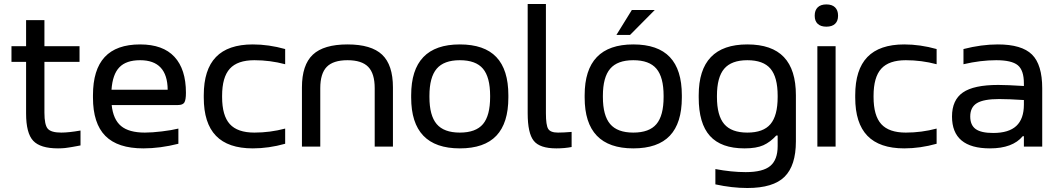

<svg xmlns="http://www.w3.org/2000/svg" viewBox="-20 -730 5258 956"><path d="M285.2 -69.8Q322.3 -69.8 380.9 -80.1V-5.9Q373.5 -4.4 358.6 -1.7Q343.8 1 338.1 2Q332.5 2.9 321.5 4.6Q310.5 6.3 303.7 7.1Q296.9 7.8 287.6 8.3Q278.3 8.8 269 8.8Q180.7 8.8 145.3 -29.1Q109.9 -66.9 109.9 -165V-421.9H37.1V-500H109.9V-629.9H201.2V-500H376V-421.9H201.2V-168.9Q201.2 -108.4 217.8 -89.1Q234.4 -69.8 285.2 -69.8Z M905.8 -268.1Q905.8 -232.4 897.9 -219.7Q890.1 -207 865.7 -207H536.1Q543.5 -135.3 582.8 -102.5Q622.1 -69.8 701.2 -69.8Q737.3 -69.8 785.9 -75.7Q834.5 -81.5 868.2 -89.8V-14.2Q777.3 8.8 693.8 8.8Q565.9 8.8 504.4 -53.5Q442.9 -115.7 442.9 -244.1V-255.9Q442.9 -382.8 501.2 -445.8Q559.6 -508.8 677.7 -508.8Q791.5 -508.8 848.6 -447Q905.8 -385.3 905.8 -268.1ZM535.2 -283.2H814.9Q813.5 -430.2 677.7 -430.2Q608.4 -430.2 574.5 -395Q540.5 -359.9 535.2 -283.2Z M994.6 -255.9Q994.6 -383.3 1055.2 -446Q1115.7 -508.8 1238.8 -508.8Q1317.9 -508.8 1399.9 -485.8V-410.2Q1324.7 -430.2 1246.6 -430.2Q1162.6 -430.2 1124.3 -387.9Q1085.9 -345.7 1085.9 -252.9V-247.1Q1085.9 -154.3 1124.3 -112.1Q1162.6 -69.8 1246.6 -69.8Q1324.7 -69.8 1399.9 -89.8V-14.2Q1317.9 8.8 1238.8 8.8Q1115.7 8.8 1055.2 -54Q994.6 -116.7 994.6 -244.1Z M1483.4 -294.9Q1483.4 -406.7 1537.6 -457.8Q1591.8 -508.8 1710.4 -508.8Q1828.6 -508.8 1882.6 -457.8Q1936.5 -406.7 1936.5 -294.9V0H1845.7V-291Q1845.7 -363.8 1813.5 -397Q1781.2 -430.2 1710.4 -430.2Q1639.2 -430.2 1606.9 -397Q1574.7 -363.8 1574.7 -291V0H1483.4Z M2027.3 -255.9Q2027.3 -508.8 2269.5 -508.8Q2391.6 -508.8 2451.4 -445.8Q2511.2 -382.8 2511.2 -255.9V-244.1Q2511.2 -117.2 2451.4 -54.2Q2391.6 8.8 2269.5 8.8Q2027.3 8.8 2027.3 -244.1ZM2118.2 -247.1Q2118.2 -154.8 2154.3 -112.3Q2190.4 -69.8 2269.5 -69.8Q2349.1 -69.8 2384.8 -112.1Q2420.4 -154.3 2420.4 -247.1V-252.9Q2420.4 -345.7 2384.8 -387.9Q2349.1 -430.2 2269.5 -430.2Q2190.4 -430.2 2154.3 -387.7Q2118.2 -345.2 2118.2 -252.9Z M2758.3 -69.8Q2786.1 -69.8 2826.2 -73.2V2Q2791.5 8.8 2750 8.8Q2667.5 8.8 2637.5 -29.1Q2607.4 -66.9 2607.4 -166V-710H2698.2V-166Q2698.2 -106.9 2709.5 -88.4Q2720.7 -69.8 2758.3 -69.8Z M2891.1 -255.9Q2891.1 -508.8 3133.3 -508.8Q3255.4 -508.8 3315.2 -445.8Q3375 -382.8 3375 -255.9V-244.1Q3375 -117.2 3315.2 -54.2Q3255.4 8.8 3133.3 8.8Q2891.1 8.8 2891.1 -244.1ZM2981.9 -247.1Q2981.9 -154.8 3018.1 -112.3Q3054.2 -69.8 3133.3 -69.8Q3212.9 -69.8 3248.5 -112.1Q3284.2 -154.3 3284.2 -247.1V-252.9Q3284.2 -345.7 3248.5 -387.9Q3212.9 -430.2 3133.3 -430.2Q3054.2 -430.2 3018.1 -387.7Q2981.9 -345.2 2981.9 -252.9ZM3049.3 -556.2 3126 -680.2H3240.2L3117.2 -556.2Z M3459 -255.9Q3459 -508.8 3701.2 -508.8Q3823.2 -508.8 3883.1 -445.8Q3942.9 -382.8 3942.9 -255.9V-25.9Q3942.9 94.2 3886.5 150.1Q3830.1 206.1 3701.2 206.1Q3625 206.1 3542 188V111.8Q3622.6 127 3692.9 127Q3778.8 127 3815.4 96.2Q3852.1 65.4 3852.1 -2.9V-55.2H3845.2Q3815.4 -22.5 3780.8 -6.8Q3746.1 8.8 3687 8.8Q3570.8 8.8 3514.9 -53.2Q3459 -115.2 3459 -244.1ZM3549.8 -247.1Q3549.8 -154.8 3585.9 -112.3Q3622.1 -69.8 3701.2 -69.8Q3780.8 -69.8 3816.4 -112.1Q3852.1 -154.3 3852.1 -247.1V-252.9Q3852.1 -345.7 3816.4 -387.9Q3780.8 -430.2 3701.2 -430.2Q3622.1 -430.2 3585.9 -387.7Q3549.8 -345.2 3549.8 -252.9Z M4049.8 -500H4140.6V0H4049.8ZM4036.6 -650.9V-652.8Q4036.6 -678.7 4051.5 -693.4Q4066.4 -708 4094.7 -708Q4123 -708 4137.9 -693.4Q4152.8 -678.7 4152.8 -652.8V-650.9Q4152.8 -625.5 4137.9 -611.3Q4123 -597.2 4094.7 -597.2Q4066.4 -597.2 4051.5 -611.3Q4036.6 -625.5 4036.6 -650.9Z M4238.3 -255.9Q4238.3 -383.3 4298.8 -446Q4359.4 -508.8 4482.4 -508.8Q4561.5 -508.8 4643.6 -485.8V-410.2Q4568.4 -430.2 4490.2 -430.2Q4406.2 -430.2 4367.9 -387.9Q4329.6 -345.7 4329.6 -252.9V-247.1Q4329.6 -154.3 4367.9 -112.1Q4406.2 -69.8 4490.2 -69.8Q4568.4 -69.8 4643.6 -89.8V-14.2Q4561.5 8.8 4482.4 8.8Q4359.4 8.8 4298.8 -54Q4238.3 -116.7 4238.3 -244.1Z M4948.2 -508.8Q5067.4 -508.8 5118.4 -458.5Q5169.4 -408.2 5169.4 -290V0H5078.1V-51.8H5072.3Q5022 8.8 4909.2 8.8Q4720.2 8.8 4720.2 -149.9Q4720.2 -231.9 4774.4 -269.5Q4828.6 -307.1 4950.2 -307.1Q4994.1 -307.1 5078.1 -301.8V-314.9Q5078.1 -380.4 5047.6 -405.3Q5017.1 -430.2 4940.4 -430.2Q4862.8 -430.2 4777.3 -410.2V-485.8Q4866.7 -508.8 4948.2 -508.8ZM4811 -149.9Q4811 -106.9 4838.1 -87.4Q4865.2 -67.9 4925.3 -67.9Q5002.9 -67.9 5040.5 -103Q5078.1 -138.2 5078.1 -209V-231.9Q5003.4 -236.8 4955.1 -236.8Q4877.9 -236.8 4844.5 -216.6Q4811 -196.3 4811 -149.9Z"/></svg>

Font: LT Wave Text
Style: Regular
Weight: 400
Designer: Daniel Lyons
Version: Version 2.5 (Glyphs App)